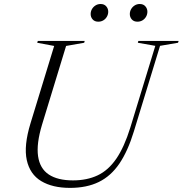

<svg xmlns="http://www.w3.org/2000/svg" viewBox="-20 -904 889 934"><path d="M184.5 -297.5Q156.5 -204.5 165.2 -144.2Q174 -84 217.2 -55.2Q260.5 -26.5 335 -26.5Q403 -26.5 455 -51Q507 -75.5 545.8 -132Q584.5 -188.5 614 -283.5L735.5 -681L650.5 -696L653 -705H849L846 -696L758.5 -681L631 -264Q602 -169 560.8 -108.2Q519.5 -47.5 460.8 -18.8Q402 10 320.5 10Q235.5 10 180.5 -23Q125.5 -56 110.2 -125.5Q95 -195 128.5 -304.5L243.5 -680.5L161 -696L164 -705H392L389.5 -696L301.5 -680.5ZM458 -798.5Q440.5 -798.5 430.8 -809.5Q421 -820.5 421 -835.5Q421 -848.5 427.2 -859.5Q433.5 -870.5 444.5 -877.5Q455.5 -884.5 469.5 -884.5Q487 -884.5 496.8 -873.2Q506.5 -862 506.5 -847Q506.5 -834.5 500.2 -823.2Q494 -812 483 -805.2Q472 -798.5 458 -798.5ZM648.5 -798.5Q631 -798.5 621.2 -809.5Q611.5 -820.5 611.5 -835.5Q611.5 -848.5 617.8 -859.5Q624 -870.5 635 -877.5Q646 -884.5 660 -884.5Q677.5 -884.5 687.2 -873.2Q697 -862 697 -847Q697 -834.5 690.8 -823.2Q684.5 -812 673.5 -805.2Q662.5 -798.5 648.5 -798.5Z"/></svg>

Font: Newsreader 60pt Light
Style: Italic
Weight: 300
Italic angle: -17°
Designer: Hugues Gentile
Foundry: Production Type
Version: Version 1.003